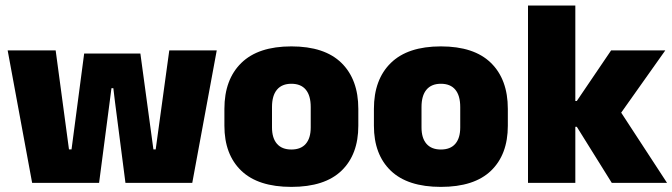

<svg xmlns="http://www.w3.org/2000/svg" viewBox="-20 -680 2500 714"><path d="M99.5 0 8.5 -492.5H187L236.5 -124.5H246L293 -481H502L550.5 -124.5H559L609.5 -492.5H786L695 0H446.5L407.5 -302L401.5 -352H394.5L388 -302L348.5 0Z M1063.5 15Q940 15 877.2 -45.2Q814.5 -105.5 814.5 -212.5V-275Q814.5 -384.5 877.5 -446Q940.5 -507.5 1063.5 -507.5Q1187 -507.5 1249.8 -446Q1312.5 -384.5 1312.5 -275V-212.5Q1312.5 -105.5 1250 -45.2Q1187.5 15 1063.5 15ZM1063.5 -124Q1099 -124 1117.2 -145.2Q1135.5 -166.5 1135.5 -206V-282Q1135.5 -324.5 1117.2 -346.5Q1099 -368.5 1063.5 -368.5Q1028.5 -368.5 1010 -346.5Q991.5 -324.5 991.5 -282V-206Q991.5 -166.5 1010 -145.2Q1028.5 -124 1063.5 -124Z M1619.5 15Q1496 15 1433.2 -45.2Q1370.5 -105.5 1370.5 -212.5V-275Q1370.5 -384.5 1433.5 -446Q1496.5 -507.5 1619.5 -507.5Q1743 -507.5 1805.8 -446Q1868.5 -384.5 1868.5 -275V-212.5Q1868.5 -105.5 1806 -45.2Q1743.5 15 1619.5 15ZM1619.5 -124Q1655 -124 1673.2 -145.2Q1691.5 -166.5 1691.5 -206V-282Q1691.5 -324.5 1673.2 -346.5Q1655 -368.5 1619.5 -368.5Q1584.5 -368.5 1566 -346.5Q1547.5 -324.5 1547.5 -282V-206Q1547.5 -166.5 1566 -145.2Q1584.5 -124 1619.5 -124Z M2255 0 2125 -208.5H2089V-304.5H2125L2252.5 -492.5H2454L2279 -245.5V-278L2460.5 0ZM1943.5 0V-659.5H2119.5V0Z"/></svg>

Font: Anek Tamil Medium ExtraBold
Style: Regular
Weight: 800
Version: Version 1.003